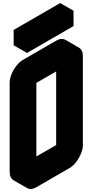

<svg xmlns="http://www.w3.org/2000/svg" viewBox="-20 -1180 603 1251"><path d="M217 -740 433 -865Q467 -885 493.5 -870Q520 -855 520 -815V-235Q520 -209 507.5 -179Q495 -149 475.5 -123.5Q456 -98 433 -85L217 40Q182 60 156 45Q130 30 130 -10V-590Q130 -617 142 -646.5Q154 -676 174 -701.5Q194 -727 217 -740ZM217 -60 433 -185V-765L217 -640ZM156 -935 459 -1110V-1010L156 -835ZM433 -765V-185L346 -235V-815ZM433 -185 217 -60 130 -110 346 -235ZM494 -870Q467 -885 433 -865L217 -740Q194 -727 174 -701.5Q154 -676 142 -646.5Q130 -617 130 -590V-10Q130 30 156 45L69 -5Q43 -20 43 -60V-640Q43 -667 55 -696.5Q67 -726 87 -751.5Q107 -777 130 -790L346 -915Q381 -935 407 -920ZM459 -1110 156 -935 69 -985 372 -1160ZM156 -935V-835L69 -885V-985Z"/></svg>

Font: Nabla
Style: Regular
Weight: 400
Designer: Arthur Reinders Folmer
Foundry: Typearture
Version: Version 1.002